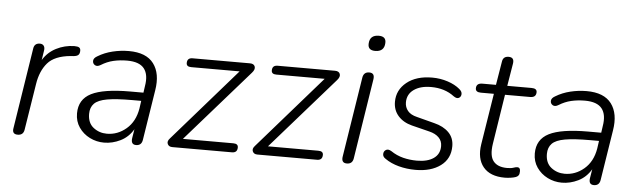

<svg xmlns="http://www.w3.org/2000/svg" viewBox="-46 -858 3421 1032"><g transform="rotate(5 1664.5 -342.5)"><path d="M73 6Q41 6 48 -29L116 -462Q120 -492 150 -492Q164 -492 171 -482.5Q178 -473 175 -456L167 -405Q193 -448 238 -471Q283 -494 335 -495Q354 -495 361.5 -490Q369 -485 369 -473Q369 -458 362 -450.5Q355 -443 336 -441L320 -440Q234 -432 196.5 -388.5Q159 -345 148 -274L108 -23Q103 6 73 6Z M539 8Q498 8 462 -10Q426 -28 403.5 -60.5Q381 -93 381 -136Q381 -212 446.5 -245Q512 -278 656 -278H727L732 -313Q743 -376 717 -409Q691 -442 625 -442Q586 -442 551.5 -434Q517 -426 485 -406Q467 -395 454.5 -402.5Q442 -410 442.5 -425Q443 -440 463 -451Q499 -473 542.5 -483.5Q586 -494 630 -494Q724 -494 764 -440.5Q804 -387 789 -296L746 -24Q741 6 712 6Q683 6 688 -29L696 -78Q670 -34 627 -13Q584 8 539 8ZM550 -41Q608 -41 654.5 -80.5Q701 -120 713 -191L719 -233H670Q585 -233 536 -224.5Q487 -216 466.5 -195Q446 -174 446 -139Q446 -90 477.5 -65.5Q509 -41 550 -41Z M907 0Q888 0 881.5 -14.5Q875 -29 890 -45L1232 -437H971Q945 -437 945 -457Q945 -485 974 -485H1284Q1305 -485 1310.5 -470Q1316 -455 1299 -436L960 -49H1232Q1258 -49 1258 -29Q1258 0 1229 0Z M1366 0Q1347 0 1340.5 -14.5Q1334 -29 1349 -45L1691 -437H1430Q1404 -437 1404 -457Q1404 -485 1433 -485H1743Q1764 -485 1769.5 -470Q1775 -455 1758 -436L1419 -49H1691Q1717 -49 1717 -29Q1717 0 1688 0Z M1948 -610Q1908 -610 1910 -646Q1912 -693 1961 -693Q2001 -693 1999 -657Q1997 -610 1948 -610ZM1849 6Q1818 6 1824 -30L1892 -461Q1897 -492 1927 -492Q1958 -492 1952 -456L1884 -24Q1879 6 1849 6Z M2220 8Q2172 8 2129 -3.5Q2086 -15 2055 -37Q2039 -47 2039.5 -62Q2040 -77 2052 -84.5Q2064 -92 2082 -81Q2113 -60 2148.5 -51Q2184 -42 2223 -42Q2280 -42 2313 -65Q2346 -88 2346 -131Q2346 -159 2327.5 -177.5Q2309 -196 2276 -204L2180 -228Q2133 -240 2105.5 -271Q2078 -302 2078 -347Q2078 -411 2129.5 -452.5Q2181 -494 2267 -494Q2310 -494 2350 -481Q2390 -468 2416 -446Q2432 -433 2431 -418.5Q2430 -404 2418.5 -398Q2407 -392 2390 -404Q2339 -443 2265 -443Q2207 -443 2172 -418Q2137 -393 2137 -349Q2137 -323 2153 -303.5Q2169 -284 2203 -276L2299 -251Q2348 -239 2377 -210Q2406 -181 2406 -136Q2406 -68 2354.5 -30Q2303 8 2220 8Z M2701 8Q2622 8 2585 -37Q2548 -82 2560 -160L2604 -436H2534Q2505 -436 2505 -457Q2505 -485 2538 -485H2611L2632 -612Q2636 -641 2666 -641Q2698 -641 2692 -606L2672 -485H2803Q2832 -485 2832 -465Q2832 -436 2800 -436H2664L2622 -168Q2612 -103 2635 -74Q2658 -45 2709 -45Q2731 -45 2743.5 -49.5Q2756 -54 2764 -54Q2780 -54 2780 -34Q2780 -19 2775.5 -12Q2771 -5 2761 -1Q2750 3 2733 5.5Q2716 8 2701 8Z M3009 8Q2968 8 2932 -10Q2896 -28 2873.5 -60.5Q2851 -93 2851 -136Q2851 -212 2916.5 -245Q2982 -278 3126 -278H3197L3202 -313Q3213 -376 3187 -409Q3161 -442 3095 -442Q3056 -442 3021.5 -434Q2987 -426 2955 -406Q2937 -395 2924.5 -402.5Q2912 -410 2912.5 -425Q2913 -440 2933 -451Q2969 -473 3012.5 -483.5Q3056 -494 3100 -494Q3194 -494 3234 -440.5Q3274 -387 3259 -296L3216 -24Q3211 6 3182 6Q3153 6 3158 -29L3166 -78Q3140 -34 3097 -13Q3054 8 3009 8ZM3020 -41Q3078 -41 3124.5 -80.5Q3171 -120 3183 -191L3189 -233H3140Q3055 -233 3006 -224.5Q2957 -216 2936.5 -195Q2916 -174 2916 -139Q2916 -90 2947.5 -65.5Q2979 -41 3020 -41Z"/></g></svg>

Font: Nunito Light
Style: Italic
Weight: 300
Italic angle: -9°
Designer: Vernon Adams
Foundry: Vernon Adams
Version: Version 3.601; ttfautohint (v1.8.2.53-6de2)